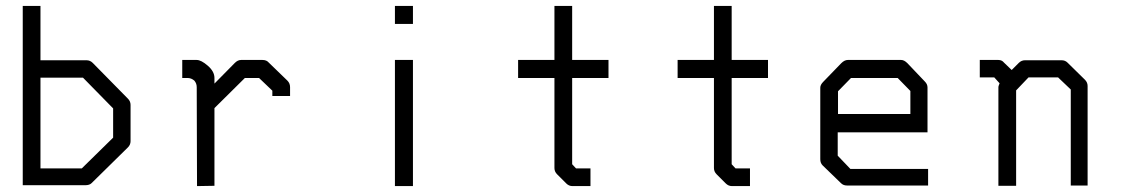

<svg xmlns="http://www.w3.org/2000/svg" viewBox="-20 -679 3820 650"><path d="M57 -52V-659H117V-475H273Q285 -475 294 -466L413 -345Q422 -336 422 -324V-201Q422 -189 413 -180L290 -59Q283 -52 269 -52ZM117 -109H257L363 -213V-312L261 -416H117Z M706 -313V-50L647 -49L646 -384Q646 -396.5 638 -406Q627.5 -415 615 -415H597V-476H646Q661 -476 683.5 -456.5Q706 -437 706 -415V-396L775 -466Q785 -476 796 -476H869Q882.5 -476 890 -467L953 -406Q962 -397 962 -384V-354H902V-372L857 -415H809Z M1317 -659H1378V-598H1317ZM1317 -476H1378V-49H1317Z M1917 -123 1930 -109H1979V-49H1918Q1906 -49 1897 -58L1866 -89Q1857 -98 1857 -110V-415H1734V-476H1857V-659H1917V-476H2040V-415H1917Z M2457 -123 2470 -109H2519V-49H2458Q2446 -49 2437 -58L2406 -89Q2397 -98 2397 -110V-415H2274V-476H2397V-659H2457V-476H2580V-415H2457Z M2816 -231V-152L2859 -107H3122V-51H2847Q2835 -51 2827 -59L2765 -119Q2757 -127 2757 -140V-382Q2757 -392 2767 -402L2828 -465Q2839 -476 2850 -476H3031Q3041 -476 3052 -465L3111 -403Q3120 -394 3120 -383V-231ZM2817 -293H3062V-371L3019 -415H2861L2817 -370Z M3405 -442 3429 -466Q3438 -475 3450 -475H3574Q3586 -475 3594 -467L3653 -409Q3662 -400 3662 -388V-51H3605V-376L3562 -417H3462L3420 -373V-50H3360V-385Q3360 -387 3364 -397L3346 -417H3297V-476H3360Q3372 -476 3379 -467Z"/></svg>

Font: ibm3270
Style: Regular
Weight: 400
Monospace: yes
Version: Version 2.0.3